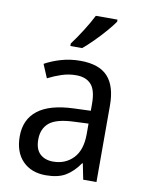

<svg xmlns="http://www.w3.org/2000/svg" viewBox="-87 -827 681 899"><g transform="rotate(10 254.0 -378.0)"><path d="M261 -546Q350 -546 391.5 -501Q433 -456 433 -364V0H370L355 -75H352Q322 -32 286.5 -11Q251 10 193 10Q124 10 83 -32Q42 -74 42 -149Q42 -229 98.5 -273Q155 -317 269 -321L349 -324V-357Q349 -422 324.5 -449Q300 -476 253 -476Q218 -476 184.5 -465Q151 -454 120 -438L93 -502Q127 -521 170 -533.5Q213 -546 261 -546ZM281 -260Q198 -257 164 -229Q130 -201 130 -149Q130 -103 153.5 -81Q177 -59 216 -59Q274 -59 311.5 -98Q349 -137 349 -213V-263ZM398 -756Q385 -737 360.5 -708.5Q336 -680 308 -652Q280 -624 258 -606H202V-618Q226 -650 252 -691Q278 -732 295 -766H398Z"/></g></svg>

Font: Noto Sans Gujarati SemiCondensed
Style: Regular
Weight: 400
Width: 4
Designer: Jelle Bosma - Monotype Design Team, Universal Thirst
Foundry: Monotype Imaging Inc.
Version: Version 2.106; ttfautohint (v1.8.4.7-5d5b)